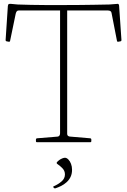

<svg xmlns="http://www.w3.org/2000/svg" viewBox="-20 -760 679 1026"><path d="M301 0V-733H339V0ZM604 -739Q609 -740 611.5 -739Q614 -738 615.5 -734Q617 -730 617 -721L629 -546Q629 -540 623 -539L612 -537Q606 -536 605 -542L576 -691Q575 -698 569.5 -701Q564 -704 556 -704H80Q73 -704 69.5 -699.5Q66 -695 64 -687L34 -542Q33 -536 27 -537L16 -539Q10 -540 10 -546L22 -728Q23 -733 24 -735.5Q25 -738 29.5 -739Q34 -740 42 -739L74 -736Q109 -735 145.5 -734Q182 -733 225 -733Q268 -733 320 -733Q372 -733 410 -733.5Q448 -734 484 -734.5Q520 -735 565 -736ZM178 0Q172 0 172 -6V-14Q172 -20 178 -21L288 -30Q295 -31 298 -36Q301 -41 301 -48V-222H339V-44Q339 -37 344 -33.5Q349 -30 356 -30L462 -21Q468 -20 468 -14V-6Q468 0 462 0ZM277 246Q271 248 267 243L266 242Q262 237 268 235Q291 225 309 209.5Q327 194 327 172Q327 153 313.5 139Q300 125 286 116Q281 112 284 107Q289 101 296.5 95.5Q304 90 312.5 86.5Q321 83 327 83Q336 83 345 92Q354 101 359.5 115.5Q365 130 365 147Q365 169 357 185.5Q349 202 335.5 214Q322 226 307 233.5Q292 241 277 246Z"/></svg>

Font: Hahmlet Thin
Style: Regular
Weight: 250
Version: Version 1.002